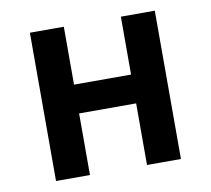

<svg xmlns="http://www.w3.org/2000/svg" viewBox="-64 -591 728 663"><g transform="rotate(-10 300.0 -260.0)"><path d="M81 0V-520H200V-317H400V-520H519V0H400V-216H200V0Z"/></g></svg>

Font: Iosevka Fixed Extended
Style: Bold
Weight: 700
Width: 7
Monospace: yes
Designer: Belleve Invis
Foundry: Belleve Invis
Version: Version 24.1.1; ttfautohint (v1.8.4)